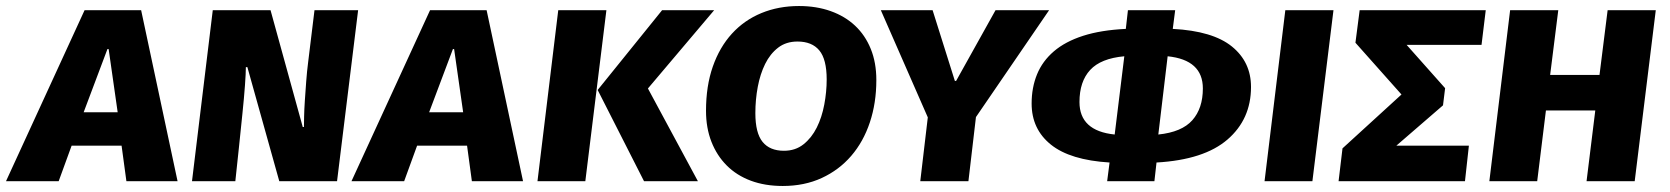

<svg xmlns="http://www.w3.org/2000/svg" viewBox="-71 -602 5550 638"><path d="M333 -118H167L124 0H-51L210 -568H398L519 0H349ZM207 -229H320L290 -439H286Z M939 -180Q939 -191 939.5 -214.5Q940 -238 942 -268Q944 -298 946.5 -331.5Q949 -365 953 -396L974 -568H1119L1049 0H857L751 -379H746Q746 -360 743 -318.5Q740 -277 734.5 -224Q729 -171 723 -112.5Q717 -54 711 0H567L636 -568H828L935 -180Z M1481 -118H1315L1272 0H1097L1358 -568H1546L1667 0H1497ZM1355 -229H1468L1438 -439H1434Z M1874 0H1715L1784 -568H1944ZM1915 -303 2129 -568H2302L2082 -308L2248 0H2069Z M2841 -336Q2841 -260 2819.5 -195.5Q2798 -131 2757.5 -84Q2717 -37 2659.5 -10.5Q2602 16 2530 16Q2471 16 2424 -1.5Q2377 -19 2344 -52Q2311 -85 2293 -131Q2275 -177 2275 -234Q2275 -316 2297.5 -380.5Q2320 -445 2361 -490Q2402 -535 2459 -558.5Q2516 -582 2584 -582Q2642 -582 2689.5 -565Q2737 -548 2770.5 -516.5Q2804 -485 2822.5 -439.5Q2841 -394 2841 -336ZM2534 -101Q2572 -101 2599 -122.5Q2626 -144 2643 -178Q2660 -212 2668 -254.5Q2676 -297 2676 -338Q2676 -405 2651.5 -434.5Q2627 -464 2579 -464Q2541 -464 2514.5 -443.5Q2488 -423 2471.5 -389.5Q2455 -356 2447 -313.5Q2439 -271 2439 -226Q2439 -160 2463 -130.5Q2487 -101 2534 -101Z M3172 -213 3147 0H2987L3012 -212L2856 -568H3028L3102 -333H3106L3237 -568H3415Z M3616 -62Q3485 -70 3421 -121.5Q3357 -173 3357 -258Q3357 -311 3375 -355Q3393 -399 3431 -431.5Q3469 -464 3528 -483Q3587 -502 3670 -506L3677 -568H3834L3826 -506Q3959 -499 4022.5 -447.5Q4086 -396 4086 -313Q4086 -206 4008 -138.5Q3930 -71 3772 -62L3765 0H3608ZM3516 -263Q3516 -167 3633 -155L3665 -415Q3587 -408 3551.5 -369.5Q3516 -331 3516 -263ZM3926 -308Q3926 -403 3809 -415L3778 -155Q3856 -163 3891 -202.5Q3926 -242 3926 -308Z M4131 0 4200 -568H4360L4290 0Z M4724 -252 4569 -118H4810L4797 0H4377L4390 -109L4586 -288L4433 -460L4447 -568H4866L4852 -453H4603L4731 -309Z M5201 0 5230 -235H5066L5037 0H4878L4947 -568H5107L5080 -353H5244L5271 -568H5431L5361 0Z"/></svg>

Font: Qjlgwqiwhsfqbnnlvksmvfsycuq
Style: Regular
Weight: 700
Italic angle: -8°
Designer: Carrois Corporate & Edenspiekermann
Foundry: Carrois Corporate GbR & Edenspiekermann AG
Version: Version 2.001